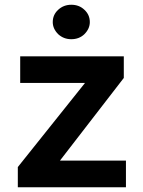

<svg xmlns="http://www.w3.org/2000/svg" viewBox="-20 -785 602 808"><path d="M337 -435V-436H65V-548H501V-457L233 -110V-109H510V3H55V-82ZM225 -641Q202 -664 202 -692Q202 -723 225 -744Q248 -765 280 -765Q313 -765 335 -744Q358 -723 358 -692Q358 -664 335 -641Q313 -620 280 -620Q248 -620 225 -641Z"/></svg>

Font: Sinter Bold
Style: Regular
Weight: 700
Foundry: Adobe & rsms
Version: Version 1.000